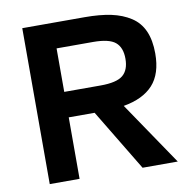

<svg xmlns="http://www.w3.org/2000/svg" viewBox="-83 -833 889 913"><g transform="rotate(-10 361.5 -376.5)"><path d="M84 0V-752.9H384.8Q459 -752.9 512.7 -741.5Q566.4 -730 606.4 -704.1Q646.5 -678.2 666.3 -633.5Q686 -588.9 686 -524.9Q686 -426.8 637.9 -374Q589.8 -321.3 495.1 -305.2L702.1 0H532.2L353 -296.9H228V0ZM403.8 -629.9H228V-419.9H403.8Q481.4 -419.9 511.7 -445.3Q542 -470.7 542 -524.9Q542 -579.1 511.7 -604.5Q481.4 -629.9 403.8 -629.9Z"/></g></svg>

Font: Standard
Style: Bold
Weight: 400
Designer: Bryce Wilner
Version: Version 2.000;PS 2.0;hotconv 16.6.51;makeotf.lib2.5.65220 DE